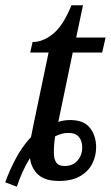

<svg xmlns="http://www.w3.org/2000/svg" viewBox="-41 -679 422 731"><path d="M-21 15Q-5 -30 19.5 -76Q44 -122 77 -157Q79 -168 81.5 -179Q84 -190 86 -202L144 -479H74L83 -519Q123 -519 161.5 -550.5Q200 -582 231 -659H275L249 -536H361L348 -479H236L181 -215Q203 -222 226 -222Q278 -222 301.5 -192Q325 -162 325 -118Q325 -85 310 -55.5Q295 -26 263.5 -8Q232 10 184 10Q132 10 105.5 -13Q79 -36 73 -77Q58 -53 45.5 -25.5Q33 2 23 32ZM205 -47Q236 -47 254 -67.5Q272 -88 272 -118Q272 -142 259.5 -157.5Q247 -173 219 -173Q206 -173 193.5 -169.5Q181 -166 169 -160Q164 -129 164 -99Q164 -74 173 -60.5Q182 -47 205 -47Z"/></svg>

Font: Noto Serif SemiCondensed
Style: Italic
Weight: 400
Width: 4
Italic angle: -12°
Designer: Monotype Design Team
Foundry: Monotype Imaging Inc.
Version: Version 2.013